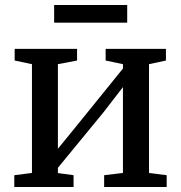

<svg xmlns="http://www.w3.org/2000/svg" viewBox="-20 -746 722 766"><path d="M37 0V-47L107.5 -56V-490L38.5 -504.5V-551H287.5V-504.5L211 -490V-152.5L282 -239.5L470.5 -472.5V-490L401.5 -504.5V-551H642V-504.5L574.5 -490V-56L645 -47V0H395.5V-47L470.5 -56V-398.5L394.5 -300L211 -76.5V-55.5L273.5 -47V0ZM487.5 -726V-655.5H196V-726Z"/></svg>

Font: Merriweather 28pt
Style: Regular
Weight: 400
Version: Version 2.100